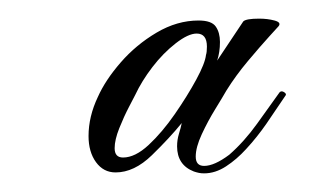

<svg xmlns="http://www.w3.org/2000/svg" viewBox="-20 -605 341 206"><path d="M199 -419Q196 -419 193.5 -419.5Q191 -420 188 -421Q170 -428 170 -448Q170 -455 172 -461.5Q174 -468 175 -473Q162 -457 143 -438.5Q124 -420 104 -420Q91 -420 83 -431Q75 -442 75 -459Q75 -480 85 -501Q93 -519 109.5 -538Q126 -557 148 -570Q170 -583 193 -583Q207 -583 211.5 -576.5Q216 -570 216 -560Q216 -549 213 -540L241 -582Q244 -585 258 -585Q267 -585 274.5 -583Q282 -581 279 -577Q279 -577 269 -566Q259 -555 246 -539.5Q233 -524 223 -508Q219 -501 211 -488Q203 -475 196.5 -461Q190 -447 190 -437Q190 -427 199 -427Q210 -427 226 -439Q242 -453 256 -472.5Q270 -492 280 -506Q282 -508 285 -506Q288 -504 286 -502Q276 -487 266 -472.5Q256 -458 244 -445Q234 -434 222.5 -426.5Q211 -419 199 -419ZM112 -436Q125 -436 139.5 -449.5Q154 -463 167.5 -482.5Q181 -502 190.5 -519.5Q200 -537 201 -546Q202 -549 202 -555Q202 -569 191 -569Q182 -569 168.5 -558.5Q155 -548 143.5 -533Q132 -518 125 -503Q124 -501 118.5 -490.5Q113 -480 108 -467.5Q103 -455 103 -446Q103 -436 112 -436Z"/></svg>

Font: Fleur De Leah
Style: Regular
Weight: 400
Designer: Robert E. Leuschke
Foundry: Robert E. Leuschke
Version: Version 1.010; ttfautohint (v1.8.3)